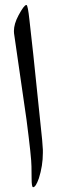

<svg xmlns="http://www.w3.org/2000/svg" viewBox="-20 -758 229 774"><path d="M152.8 -154.3V-141.6Q152.8 -89.8 136.7 -39.1Q124 -3.4 113.8 -3.4H113.3Q107.4 -3.4 107.4 -39.1L106.9 -84V-86.4Q106.9 -121.1 86.9 -275.4L36.6 -623.5Q36.1 -626.5 36.1 -632.8Q36.1 -661.6 54.7 -696.3Q77.1 -737.8 85.9 -737.8H86.9Q92.3 -736.8 98.6 -678.2Q99.6 -671.4 114.3 -537.1L149.9 -194.3Z"/></svg>

Font: Noon
Style: Regular
Weight: 400
Designer: Mohammad Saleh Souzanchi
Foundry: Farsi Font Store
Version: Version 0.09